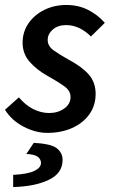

<svg xmlns="http://www.w3.org/2000/svg" viewBox="-24 -523 457 773"><path d="M166 12Q120 12 72 -12.5Q24 -37 -4 -81L52 -131Q78 -100 109.5 -84Q141 -68 174 -68Q209 -68 234.5 -86Q260 -104 260 -132Q260 -156 239 -172.5Q218 -189 168 -217Q125 -241 96 -273.5Q67 -306 67 -351Q67 -395 91 -429.5Q115 -464 155 -483.5Q195 -503 243 -503Q291 -503 330 -483.5Q369 -464 398 -431L342 -376Q323 -396 297 -409Q271 -422 242 -422Q209 -422 188.5 -404Q168 -386 168 -362Q168 -337 193 -319.5Q218 -302 252 -283Q305 -255 333 -223.5Q361 -192 361 -145Q361 -98 335.5 -62.5Q310 -27 266 -7.5Q222 12 166 12ZM29 230V181Q88 178 114.5 165Q141 152 141 133Q141 118 127.5 108Q114 98 82 97L112 52Q183 56 205.5 74.5Q228 93 228 121Q228 175 171.5 201.5Q115 228 29 230Z"/></svg>

Font: Source Sans 3 Semibold
Style: Italic
Weight: 600
Italic angle: -11°
Designer: Paul D. Hunt
Foundry: Adobe
Version: Version 3.052;hotconv 1.1.0;makeotfexe 2.6.0